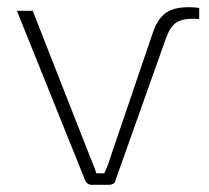

<svg xmlns="http://www.w3.org/2000/svg" viewBox="-20 -514 580 534"><path d="M234 0Q229 0 224.5 -3Q220 -6 217 -12L27 -484H71L228 -84Q233 -71 238.5 -58Q244 -45 248 -32H270Q274 -41 276 -45.5Q278 -50 281 -58Q284 -66 290 -85L404 -420Q409 -436 416.5 -449.5Q424 -463 435.5 -473.5Q447 -484 464 -489Q481 -494 506 -494Q512 -494 519.5 -493.5Q527 -493 534 -492V-461Q530 -461 526 -461.5Q522 -462 518 -462Q487 -462 470 -451Q453 -440 441 -406L301 -12Q300 -6 295 -3Q290 0 284 0Z"/></svg>

Font: Exo 2 ExtraLight
Style: Regular
Weight: 250
Designer: Natanael Gama
Foundry: Natanael Gama
Version: Version 2.010